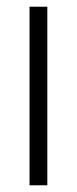

<svg xmlns="http://www.w3.org/2000/svg" viewBox="-20 -552 229 572"><path d="M121 0H68V-532H121Z"/></svg>

Font: Noto Sans Khmer ExtraCondensed Light
Style: Regular
Weight: 300
Width: 2
Designer: Danh Hong and the Monotype Design Team
Foundry: Monotype Imaging Inc.
Version: Version 2.004; ttfautohint (v1.8.4.7-5d5b)